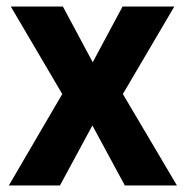

<svg xmlns="http://www.w3.org/2000/svg" viewBox="-20 -566 566 586"><path d="M170 -279 13 -546H172L263 -376L354 -546H512L355 -279L520 0H361L262 -183L163 0H7Z"/></svg>

Font: Noto Sans SemiCondensed
Style: Regular
Weight: 400
Width: 4
Version: Version 2.013